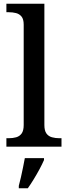

<svg xmlns="http://www.w3.org/2000/svg" viewBox="-20 -780 362 1021"><path d="M14 0V-45H27Q48 -45 66 -50Q84 -55 95 -70Q106 -85 106 -115V-649Q106 -678 94.5 -692Q83 -706 65 -710.5Q47 -715 27 -715H14V-760H216V-115Q216 -85 227 -70Q238 -55 256.5 -50Q275 -45 295 -45H307V0ZM80 208Q86 187 91.5 161.5Q97 136 102.5 110Q108 84 112 61H214V71Q205 92 190.5 119Q176 146 159.5 173Q143 200 128 221H80Z"/></svg>

Font: Noto Serif Thai Medium
Style: Regular
Weight: 500
Version: Version 2.001